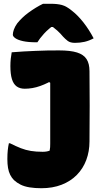

<svg xmlns="http://www.w3.org/2000/svg" viewBox="-20 -977 540 1017"><path d="M206 -173Q217 -173 226 -174.5Q235 -176 243 -179Q245 -188 245.5 -197Q246 -206 246 -216Q246 -226 246 -237Q246 -278 246 -320.5Q246 -363 246 -407Q246 -451 246 -496Q246 -541 246 -588L267 -524L220 -556L274 -563Q254 -549 234 -539Q214 -529 193 -521.5Q172 -514 151.5 -510.5Q131 -507 111 -507Q85 -507 68 -519.5Q51 -532 43 -558.5Q35 -585 35 -627Q35 -647 37 -666Q39 -685 42 -700Q74 -703 105.5 -704.5Q137 -706 168 -707.5Q199 -709 230 -709.5Q261 -710 293 -710Q353 -710 388 -699Q423 -688 438.5 -664Q454 -640 454 -600Q454 -556 454.5 -510Q455 -464 455 -417Q455 -370 454.5 -322.5Q454 -275 454 -228Q454 -175 437 -129.5Q420 -84 387 -50.5Q354 -17 306.5 1.5Q259 20 199 20Q165 20 137 15.5Q109 11 89 1Q69 -9 54 -23Q42 -35 34 -51Q26 -67 22.5 -87.5Q19 -108 19 -134Q19 -160 21 -180Q23 -200 27 -218H33Q65 -202 90.5 -192Q116 -182 143.5 -177.5Q171 -173 206 -173ZM208 -957Q215 -957 222 -957Q229 -957 235.5 -957Q242 -957 249 -957Q284 -957 308 -950.5Q332 -944 360 -921Q377 -908 392.5 -892Q408 -876 422.5 -857.5Q437 -839 450.5 -818Q464 -797 476 -774Q452 -761 428 -755.5Q404 -750 377 -750Q352 -750 338.5 -760.5Q325 -771 314 -783Q301 -799 283.5 -815Q266 -831 233 -853L288 -834Q275 -834 257 -834Q239 -834 222 -834L277 -853Q236 -824 213 -798.5Q190 -773 178 -753H172Q130 -753 102.5 -759Q75 -765 61.5 -774.5Q48 -784 48 -793Q48 -805 53.5 -820.5Q59 -836 71 -853Q83 -868 98 -882.5Q113 -897 131.5 -910.5Q150 -924 169.5 -936Q189 -948 208 -957Z"/></svg>

Font: Recursive Casual Black
Style: Regular
Weight: 900
Version: Version 1.047